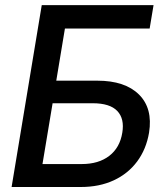

<svg xmlns="http://www.w3.org/2000/svg" viewBox="-20 -748 662 768"><path d="M26.4 0 147 -727.5H594.2L578.6 -633.8H239.7L205.1 -425.3H369.1Q480 -425.3 535.9 -369.9Q591.8 -314.5 576.2 -217.3Q564.9 -150.9 528.6 -102.1Q492.2 -53.2 434.8 -26.6Q377.4 0 303.2 0ZM149.9 -91.8H307.1Q374.5 -91.8 417 -124.5Q459.5 -157.2 469.2 -217.3Q478.5 -273.4 449 -304.2Q419.4 -335 351.1 -335H190.4Z"/></svg>

Font: Inter 28pt Medium
Style: Italic
Weight: 500
Italic angle: -9.3988°
Designer: Rasmus Andersson
Foundry: rsms
Version: Version 4.001;git-66647c0bb